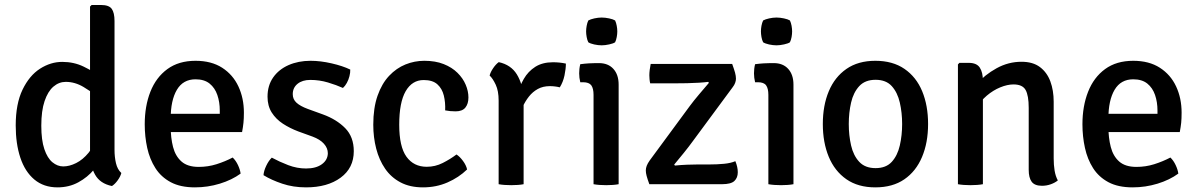

<svg xmlns="http://www.w3.org/2000/svg" viewBox="-20 -756 4919 788"><path d="M450 -140.5Q450 -111.5 456 -86Q462 -60.5 478 -46Q474.5 -32 463.2 -16.2Q452 -0.5 439.5 7.5Q390.5 -2.5 370 -39.5Q349.5 -76.5 349.5 -124.5V-729L356 -735.5H395Q427 -735.5 438.5 -719.8Q450 -704 450 -669.5ZM44.5 -241Q44.5 -330 72.5 -388Q100.5 -446 144.2 -474Q188 -502 235.5 -502Q283.5 -502 323.5 -482.5Q363.5 -463 398.5 -437.5L387 -355.5Q358 -378 322.8 -399Q287.5 -420 250 -420Q222 -420 199.2 -400.5Q176.5 -381 163 -341.2Q149.5 -301.5 149.5 -240Q149.5 -181 162 -144Q174.5 -107 195.2 -90Q216 -73 239.5 -73Q265 -73 292.5 -86.8Q320 -100.5 343.5 -129Q367 -157.5 380 -202L401 -125.5Q392 -92 365.8 -60.2Q339.5 -28.5 301.5 -7.8Q263.5 13 216 13Q159.5 13 121 -19.2Q82.5 -51.5 63.5 -108.8Q44.5 -166 44.5 -241Z M638.5 -214V-289H882V-302Q882 -337 872 -366.2Q862 -395.5 840.2 -413Q818.5 -430.5 782.5 -430.5Q731.5 -430.5 706 -387.5Q680.5 -344.5 680.5 -269V-237.5Q680.5 -190.5 690.2 -152.8Q700 -115 725 -93Q750 -71 795.5 -71Q833.5 -71 868.5 -82Q903.5 -93 935 -109.5Q948 -97 956.8 -78.2Q965.5 -59.5 967.5 -43.5Q932 -17.5 882.2 -2.2Q832.5 13 780 13Q720.5 13 680.8 -8.2Q641 -29.5 617.8 -66Q594.5 -102.5 584.2 -149Q574 -195.5 574 -246Q574 -320.5 597.2 -379.5Q620.5 -438.5 667 -472.5Q713.5 -506.5 782.5 -506.5Q847.5 -506.5 891.8 -478Q936 -449.5 958.5 -401.2Q981 -353 981 -293.5Q981 -269.5 979.2 -252.2Q977.5 -235 973.5 -214Z M1061.5 -37Q1062.5 -54 1072.5 -75.2Q1082.5 -96.5 1095.5 -109Q1127 -92 1163 -78.2Q1199 -64.5 1236 -64.5Q1277 -64.5 1301 -82Q1325 -99.5 1325.5 -127Q1325.5 -148 1309.5 -166Q1293.5 -184 1262.5 -195.5L1204.5 -216.5Q1170 -229.5 1141.2 -248.2Q1112.5 -267 1095.2 -294.2Q1078 -321.5 1078 -359Q1078 -405 1101 -438Q1124 -471 1164.2 -488.8Q1204.5 -506.5 1254.5 -506.5Q1295 -506.5 1340.8 -496Q1386.5 -485.5 1417.5 -470.5Q1418 -458 1414.2 -443.2Q1410.5 -428.5 1403.5 -415.8Q1396.5 -403 1387.5 -395Q1361 -407 1326 -417.5Q1291 -428 1253.5 -428Q1221 -428 1201.2 -412Q1181.5 -396 1181.5 -369.5Q1181.5 -348.5 1196.8 -334.5Q1212 -320.5 1243 -309L1305 -286.5Q1361.5 -266 1396.8 -230Q1432 -194 1432 -135.5Q1432 -66.5 1378 -26.8Q1324 13 1236 13Q1183.5 13 1138.8 -2Q1094 -17 1061.5 -37Z M1807 -303Q1808.5 -335.5 1801.5 -364Q1794.5 -392.5 1775 -410Q1755.5 -427.5 1719 -427.5Q1671.5 -427.5 1645 -381.8Q1618.5 -336 1618.5 -244Q1618.5 -154 1648.2 -112.8Q1678 -71.5 1731.5 -71.5Q1766 -71.5 1796.8 -87Q1827.5 -102.5 1853.5 -122Q1867 -113.5 1880.2 -95.5Q1893.5 -77.5 1897 -60.5Q1863 -27.5 1816.5 -7.2Q1770 13 1716 13Q1662.5 13 1623.8 -7.5Q1585 -28 1560.5 -63.8Q1536 -99.5 1524 -146Q1512 -192.5 1512 -244Q1512 -313 1529.5 -363Q1547 -413 1577 -444.8Q1607 -476.5 1644.2 -491.5Q1681.5 -506.5 1721.5 -506.5Q1767 -506.5 1801 -493Q1835 -479.5 1857.5 -457.2Q1880 -435 1891.2 -408.5Q1902.5 -382 1902.5 -356Q1902.5 -330 1890 -314.5Q1877.5 -299 1850 -299Q1827 -299 1807 -303Z M2302.5 -495Q2302.5 -474 2296.8 -446.5Q2291 -419 2277.5 -397.5Q2268 -400 2257.5 -401.2Q2247 -402.5 2237 -402.5Q2208.5 -402.5 2187.2 -390.8Q2166 -379 2151 -360Q2136 -341 2125.8 -318.8Q2115.5 -296.5 2109 -274.5L2094 -293.5Q2094.5 -329 2103.2 -365.2Q2112 -401.5 2129.8 -432.2Q2147.5 -463 2177 -481.8Q2206.5 -500.5 2249.5 -500.5Q2263 -500.5 2275.8 -499.2Q2288.5 -498 2302.5 -495ZM1989.5 -446Q1993 -460 2004 -476.2Q2015 -492.5 2027 -501Q2077 -490 2101.2 -450.8Q2125.5 -411.5 2129 -352V0Q2119 2 2105.5 3Q2092 4 2078 4Q2064 4 2050.5 3Q2037 2 2026.5 0V-343Q2026.5 -383 2014.5 -408.5Q2002.5 -434 1989.5 -446Z M2519 0Q2508.5 2 2495.2 3Q2482 4 2468 4Q2454 4 2440.5 3Q2427 2 2416 0V-366.5Q2416 -393 2406.8 -405.8Q2397.5 -418.5 2373 -418.5H2361.5Q2357 -437 2357 -455Q2357 -464 2358 -473.2Q2359 -482.5 2361.5 -492.5Q2380.5 -495 2397.2 -496Q2414 -497 2425 -497H2438Q2476 -497 2497.5 -473.2Q2519 -449.5 2519 -408.5ZM2385.5 -627Q2385.5 -638 2387.8 -650.2Q2390 -662.5 2394.5 -672Q2403.5 -677 2419.2 -680.5Q2435 -684 2449.5 -684Q2463.5 -684 2480 -680.5Q2496.5 -677 2504.5 -672Q2509 -662.5 2511.2 -650Q2513.5 -637.5 2513.5 -627Q2513.5 -616.5 2511.2 -604Q2509 -591.5 2504.5 -582.5Q2497.5 -577.5 2480.5 -573.8Q2463.5 -570 2449.5 -570Q2435 -570 2419 -573.5Q2403 -577 2394.5 -582.5Q2390 -591.5 2387.8 -604Q2385.5 -616.5 2385.5 -627Z M2810 -319.5Q2827 -342.5 2848.8 -368.2Q2870.5 -394 2889.5 -416L2886.5 -420Q2872 -418 2848.5 -416.5Q2825 -415 2799.5 -414.5Q2774 -414 2753.5 -414H2648.5Q2646.5 -422 2645.8 -431.2Q2645 -440.5 2645 -447Q2645 -456.5 2646.5 -469.2Q2648 -482 2650.5 -493.5H2985Q2993 -471.5 2996.8 -457.8Q3000.5 -444 3000.5 -433Q3000.5 -425 2997.2 -416Q2994 -407 2987 -398L2824.5 -178Q2807.5 -154.5 2786.2 -128.2Q2765 -102 2747 -80.5L2750 -76.5Q2774.5 -79 2799.2 -80Q2824 -81 2842.5 -81H2890Q2924 -81 2951.8 -83.8Q2979.5 -86.5 2998 -94.5Q3003 -82.5 3005.5 -71.2Q3008 -60 3008 -49Q3008 -26.5 2994 -13.2Q2980 0 2943 0H2645Q2637 -22 2633.8 -34.2Q2630.5 -46.5 2630.5 -56.5Q2630.5 -65.5 2634.2 -75.5Q2638 -85.5 2646.5 -97.5Z M3236.5 0Q3226 2 3212.8 3Q3199.5 4 3185.5 4Q3171.5 4 3158 3Q3144.5 2 3133.5 0V-366.5Q3133.5 -393 3124.2 -405.8Q3115 -418.5 3090.5 -418.5H3079Q3074.5 -437 3074.5 -455Q3074.5 -464 3075.5 -473.2Q3076.5 -482.5 3079 -492.5Q3098 -495 3114.8 -496Q3131.5 -497 3142.5 -497H3155.5Q3193.5 -497 3215 -473.2Q3236.5 -449.5 3236.5 -408.5ZM3103 -627Q3103 -638 3105.2 -650.2Q3107.5 -662.5 3112 -672Q3121 -677 3136.8 -680.5Q3152.5 -684 3167 -684Q3181 -684 3197.5 -680.5Q3214 -677 3222 -672Q3226.5 -662.5 3228.8 -650Q3231 -637.5 3231 -627Q3231 -616.5 3228.8 -604Q3226.5 -591.5 3222 -582.5Q3215 -577.5 3198 -573.8Q3181 -570 3167 -570Q3152.5 -570 3136.5 -573.5Q3120.5 -577 3112 -582.5Q3107.5 -591.5 3105.2 -604Q3103 -616.5 3103 -627Z M3789 -247Q3789 -170.5 3764.2 -111.8Q3739.5 -53 3691.5 -20Q3643.5 13 3572.5 13Q3501.5 13 3453.5 -20.5Q3405.5 -54 3381.2 -112.8Q3357 -171.5 3357 -247Q3357 -323 3381.5 -381.5Q3406 -440 3454 -473.2Q3502 -506.5 3572.5 -506.5Q3644 -506.5 3692.2 -473.2Q3740.5 -440 3764.8 -381.5Q3789 -323 3789 -247ZM3463.5 -247Q3463.5 -200.5 3473 -159Q3482.5 -117.5 3506.5 -91.8Q3530.5 -66 3573.5 -66Q3616.5 -66 3640 -91.8Q3663.5 -117.5 3673 -159Q3682.5 -200.5 3682.5 -247Q3682.5 -293.5 3673 -335Q3663.5 -376.5 3640 -402.5Q3616.5 -428.5 3573.5 -428.5Q3530.5 -428.5 3506.5 -402.5Q3482.5 -376.5 3473 -335Q3463.5 -293.5 3463.5 -247Z M3956 -498Q3988.5 -498 4001.2 -478.5Q4014 -459 4014 -424.5V0Q4003.5 2 3990.2 3Q3977 4 3963 4Q3949 4 3935.5 3Q3922 2 3911.5 0V-491.5L3917.5 -498ZM4304.5 -105.5Q4304.5 -79.5 4308.2 -56.2Q4312 -33 4321.5 -15.5Q4310 -6 4292.8 0.2Q4275.5 6.5 4256.5 6.5Q4226.5 6.5 4214.2 -10Q4202 -26.5 4202 -59V-313.5Q4202 -364 4189.2 -386.8Q4176.5 -409.5 4139.5 -409.5Q4114.5 -409.5 4085.2 -397.5Q4056 -385.5 4030 -363.5Q4004 -341.5 3988 -311.5V-410.5Q4021.5 -449 4070 -475.8Q4118.5 -502.5 4172.5 -502.5Q4219 -502.5 4248 -480.8Q4277 -459 4290.8 -422Q4304.5 -385 4304.5 -338.5Z M4487 -214V-289H4730.5V-302Q4730.5 -337 4720.5 -366.2Q4710.5 -395.5 4688.8 -413Q4667 -430.5 4631 -430.5Q4580 -430.5 4554.5 -387.5Q4529 -344.5 4529 -269V-237.5Q4529 -190.5 4538.8 -152.8Q4548.5 -115 4573.5 -93Q4598.5 -71 4644 -71Q4682 -71 4717 -82Q4752 -93 4783.5 -109.5Q4796.5 -97 4805.2 -78.2Q4814 -59.5 4816 -43.5Q4780.5 -17.5 4730.8 -2.2Q4681 13 4628.5 13Q4569 13 4529.2 -8.2Q4489.5 -29.5 4466.2 -66Q4443 -102.5 4432.8 -149Q4422.5 -195.5 4422.5 -246Q4422.5 -320.5 4445.8 -379.5Q4469 -438.5 4515.5 -472.5Q4562 -506.5 4631 -506.5Q4696 -506.5 4740.2 -478Q4784.5 -449.5 4807 -401.2Q4829.5 -353 4829.5 -293.5Q4829.5 -269.5 4827.8 -252.2Q4826 -235 4822 -214Z"/></svg>

Font: Signika Light
Style: Regular
Weight: 400
Version: Version 2.003;gftools[0.9.32]